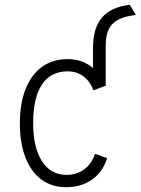

<svg xmlns="http://www.w3.org/2000/svg" viewBox="-20 -770 588 802"><path d="M256.5 12Q196 12 152.8 -20.2Q109.5 -52.5 86.2 -112.2Q63 -172 63 -255Q63 -338.5 87 -398.5Q111 -458.5 155.5 -490.8Q200 -523 262.5 -523Q325.5 -523 368.5 -485.5V-569Q368.5 -653 406 -696.8Q443.5 -740.5 522 -750L547.5 -707.5Q502.5 -702.5 474.8 -688.2Q447 -674 434.2 -647.8Q421.5 -621.5 421.5 -581V-412L370 -392.5Q356.5 -430.5 328.2 -451.2Q300 -472 262.5 -472Q192 -472 155.2 -417Q118.5 -362 118.5 -255Q118.5 -154 155.2 -96.8Q192 -39.5 257 -39.5Q300.5 -39.5 332.5 -63.2Q364.5 -87 376.5 -127.5L427.5 -109.5Q410 -52.5 364.8 -20.2Q319.5 12 256.5 12Z"/></svg>

Font: Overpass ExtraLight
Style: Regular
Weight: 250
Designer: Delve Withrington, Dave Bailey, Thomas Jockin
Foundry: Delve Fonts LLC
Version: Version 4.000